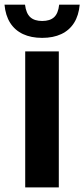

<svg xmlns="http://www.w3.org/2000/svg" viewBox="-54 -820 369 840"><path d="M56.3 0V-595H203.3V0ZM130.5 -654.3Q82.1 -654.3 46.6 -670.9Q11.1 -687.6 -9.5 -720Q-30.1 -752.5 -34.3 -799.7H55.4Q60.2 -761.3 78.5 -744.8Q96.7 -728.2 130.5 -728.2Q164.6 -728.2 182.7 -744.8Q200.7 -761.3 204.9 -799.7H294.7Q290.5 -752.3 270 -719.9Q249.5 -687.5 214.2 -670.9Q178.9 -654.3 130.5 -654.3Z"/></svg>

Font: Encode Sans SC Condensed Thin
Style: Regular
Weight: 100
Width: 3
Designer: Multiple Designers
Foundry: Impallari Type
Version: Version 3.002